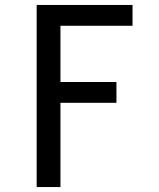

<svg xmlns="http://www.w3.org/2000/svg" viewBox="-20 -755 640 775"><path d="M128 0V-735H515V-651H224V-424H450V-340H224V0Z"/></svg>

Font: Zed Mono Medium Extended
Style: Regular
Weight: 500
Width: 7
Monospace: yes
Designer: Belleve Invis
Foundry: Belleve Invis
Version: Version 1.0.0; ttfautohint (v1.8.4)